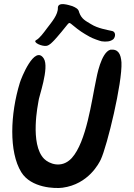

<svg xmlns="http://www.w3.org/2000/svg" viewBox="-20 -913 654 939"><path d="M334 -883C317 -888 265 -906 263 -876C265 -841 231 -803 210 -775C193 -752 173 -725 157 -717C137 -706 187 -684 209 -689C224 -693 234 -705 246 -717C256 -727 306 -787 309 -792C321 -807 322 -800 338 -788C368 -763 385 -752 419 -733C433 -725 467 -713 477 -711C499 -708 520 -709 535 -722C546 -735 546 -756 530 -761C504 -767 458 -774 425 -795C399 -811 379 -819 367 -853C364 -870 350 -876 334 -883ZM194 -627C149 -696 83 -529 77 -508C30 -355 23 -170 84 -71C132 7 250 10 286 5C413 -12 465 -116 473 -133C504 -199 579 -509 574 -608C571 -648 559 -674 520 -670C474 -657 453 -538 450 -523C428 -420 403 -220 331 -140C281 -86 219 -113 196 -136C124 -208 167 -409 168 -417C168 -435 223 -582 194 -627Z"/></svg>

Font: Carybe
Style: Regular
Weight: 400
Designer: Genilson Lima Santos
Foundry: Genilson Lima Santos
Version: Version 1.010;PS 001.010;hotconv 1.0.70;makeotf.lib2.5.58329